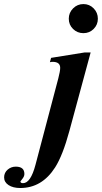

<svg xmlns="http://www.w3.org/2000/svg" viewBox="-179 -712 503 948"><path d="M304.2 -619.6Q304.2 -589.8 283.4 -569.1Q262.7 -548.3 232.9 -548.3Q202.6 -548.3 181.6 -569.1Q160.6 -589.8 160.6 -619.6Q160.6 -649.4 181.9 -670.7Q203.1 -691.9 232.9 -691.9Q262.7 -691.9 283.4 -670.7Q304.2 -649.4 304.2 -619.6ZM268.6 -453.1 163.6 -65.4Q130.9 55.2 93.3 114.3Q28.3 216.3 -79.1 216.3Q-114.7 216.3 -136.7 201.9Q-158.7 187.5 -158.7 163.6Q-158.7 140.6 -140.6 125Q-123.5 110.8 -101.1 110.8Q-58.6 110.8 -58.6 147Q-58.6 158.7 -68.4 170.9Q-78.1 183.1 -78.1 183.6Q-78.1 192.4 -65.4 192.4Q-27.8 192.4 -3.9 102.1L108.9 -325.2Q118.2 -360.8 118.2 -377Q118.2 -406.7 80.6 -406.7Q73.7 -406.7 67.4 -404.8L73.2 -426.3L239.7 -453.1Z"/></svg>

Font: Dai Banna SIL Book
Style: BoldOblique
Weight: 700
Italic angle: -11°
Designer: Victor Gaultney
Foundry: SIL International
Version: Version 2.000